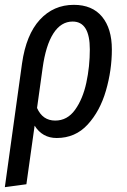

<svg xmlns="http://www.w3.org/2000/svg" viewBox="-23 -558 524 793"><path d="M439 -354Q439 -268 414.5 -183.5Q390 -99 339 -43.5Q288 12 211 12Q152 12 120 -39L86 203L-3 215L68 -296Q85 -415 141.5 -476.5Q198 -538 282 -538Q358 -538 398.5 -489Q439 -440 439 -354ZM348 -354Q348 -469 277 -469Q229 -469 197.5 -420Q166 -371 153 -277L130 -112Q153 -60 205 -60Q255 -60 287 -104.5Q319 -149 333.5 -216Q348 -283 348 -354Z"/></svg>

Font: Fira Sans Extra Condensed
Style: Italic
Weight: 400
Width: 3
Italic angle: -8°
Designer: Carrois Corporate & Edenspiekermann AG
Foundry: Carrois Corporate GbR & Edenspiekermann AG
Version: Version 4.203